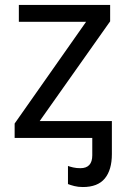

<svg xmlns="http://www.w3.org/2000/svg" viewBox="-20 -556 510 774"><path d="M424 -536V-470L140 -68H431V65Q431 129 402.5 163.5Q374 198 314 198Q295 198 279.5 194Q264 190 254 186V113Q262 116 275 119Q288 122 304 122Q352 122 352 70V0H39V-58L327 -468H56V-536Z"/></svg>

Font: Go Noto Current
Style: Regular
Weight: 400
Designer: Monotype Design Team
Foundry: Monotype Imaging Inc.
Version: Version 2.007; ttfautohint (v1.8) -l 8 -r 50 -G 200 -x 14 -D